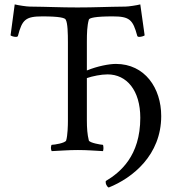

<svg xmlns="http://www.w3.org/2000/svg" viewBox="-20 -674 787 860"><path d="M466.8 166C574.2 123 702.1 20.5 702.1 -154.3C702.1 -279.3 628.9 -387.7 499 -387.7C468.8 -387.7 417 -377.9 369.1 -358.4V-487.3C369.1 -524.4 370.1 -558.6 377.9 -585.9C379.9 -593.8 407.2 -600.6 484.4 -600.6C560.5 -600.6 575.2 -585.9 594.7 -513.7C595.7 -509.8 599.6 -508.8 604.5 -508.8C612.3 -508.8 625 -512.7 627.9 -515.6L608.4 -654.3C593.8 -650.4 555.7 -644.5 542 -644.5C455.1 -643.6 404.3 -640.6 327.1 -640.6C249 -640.6 200.2 -643.6 113.3 -644.5C99.6 -644.5 61.5 -650.4 45.9 -654.3L27.3 -515.6C30.3 -512.7 42 -508.8 50.8 -508.8C55.7 -508.8 59.6 -509.8 60.5 -513.7C79.1 -585.9 94.7 -600.6 169.9 -600.6C247.1 -600.6 271.5 -593.8 274.4 -585.9C283.2 -571.3 284.2 -523.4 284.2 -484.4V-131.8C284.2 -114.3 283.2 -67.4 276.4 -44.9C272.5 -33.2 223.6 -25.4 211.9 -25.4C210 -25.4 208 -17.6 208 -11.7C208 -5.9 210 1 211.9 2.9C256.8 1 284.2 -2 329.1 -2C372.1 -2 402.3 1 441.4 2.9C442.4 0 443.4 -5.9 443.4 -10.7C443.4 -16.6 442.4 -25.4 440.4 -25.4C432.6 -25.4 380.9 -34.2 377.9 -44.9C371.1 -71.3 369.1 -100.6 369.1 -135.7V-324.2C394.5 -333 432.6 -340.8 461.9 -340.8C547.9 -340.8 608.4 -268.6 608.4 -146.5C608.4 25.4 517.6 98.6 454.1 136.7C453.1 137.7 453.1 145.5 455.1 151.4C457 156.2 460.9 163.1 466.8 166Z"/></svg>

Font: Crimson
Style: Roman
Weight: 400
Version: Version 0.2